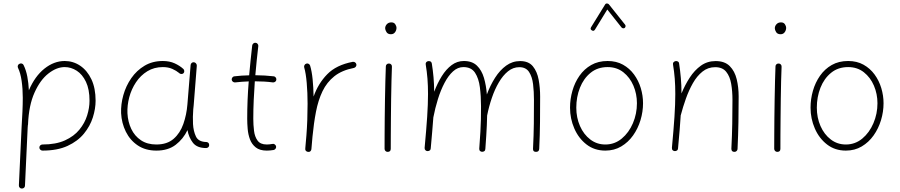

<svg xmlns="http://www.w3.org/2000/svg" viewBox="-20 -858 5187 1107"><path d="M207 -7.3Q207 -15.1 212.4 -20Q217.8 -24.9 225.1 -24.9Q302.2 -24.9 354.5 -48.6Q406.7 -72.3 437.7 -110.4Q468.8 -148.4 482.4 -192.4Q496.1 -236.3 496.1 -277.3Q496.1 -343.3 475.6 -386.2Q455.1 -429.2 422.4 -450.2Q389.6 -471.2 353 -471.2Q306.6 -471.2 259.3 -434.3Q211.9 -397.5 179 -324Q146 -250.5 141.6 -141.1Q141.6 -138.2 140.6 -135.3Q140.1 -127.4 139.6 -122.6L124 212.4Q124 219.7 118.7 224.6Q113.3 229.5 105.5 229Q98.1 229 93.3 223.6Q88.4 218.3 88.9 210.4L104.5 -124.5Q107.4 -171.9 109.4 -214.4Q111.3 -256.8 111.3 -294.4Q111.3 -346.2 104.7 -391.8Q98.1 -437.5 84 -466.3Q80.6 -473.1 83 -480.2Q85.4 -487.3 92.3 -490.2Q99.1 -493.7 106.2 -491.5Q113.3 -489.3 116.2 -482.4Q130.4 -453.6 137.5 -416.3Q144.5 -378.9 146.5 -337.4Q181.2 -418.5 236.3 -462.4Q291.5 -506.3 353 -506.3Q401.9 -506.3 442.4 -479Q482.9 -451.7 507.1 -400.6Q531.2 -349.6 531.2 -277.3Q531.2 -231.4 515.4 -181.2Q499.5 -130.9 463.9 -87.4Q428.2 -43.9 369.6 -16.8Q311 10.3 225.1 10.3Q217.8 10.3 212.4 5.1Q207 0 207 -7.3Z M881.3 -24.9Q943.4 -24.9 981 -57.6Q1018.6 -90.3 1037.1 -143.3Q1055.7 -196.3 1060.5 -255.9L1079.1 -483.9Q1080.1 -490.7 1085.4 -495.4Q1090.8 -500 1098.1 -499Q1105 -498.5 1110.1 -492.4Q1115.2 -486.3 1114.7 -479L1096.7 -251Q1095.7 -238.8 1094.2 -227.1Q1090.8 -184.6 1092.8 -143.1Q1095.2 -101.1 1109.9 -70.6Q1124.5 -40 1170.9 -39.1Q1185.5 -37.1 1186 -22Q1186.5 -14.6 1181.2 -9.5Q1175.8 -4.4 1168.5 -4.4Q1115.7 -4.4 1092 -35.2Q1068.4 -65.9 1061 -107.9Q1036.6 -56.6 992.9 -23.2Q949.2 10.3 881.8 10.3Q818.8 10.3 774.4 -19.5Q730 -49.3 705.6 -98.6Q681.2 -147.9 678.2 -205.6Q676.3 -256.8 691.2 -309.8Q706.1 -362.8 737.1 -407.5Q768.1 -452.1 813.7 -479.2Q859.4 -506.3 918.5 -506.3Q957.5 -506.3 987.3 -492.7Q1017.1 -479 1037.6 -460Q1042.5 -455.1 1042.5 -447.3Q1042.5 -439.5 1037.1 -435.1Q1032.2 -430.7 1024.4 -431.4Q1016.6 -432.1 1012.2 -437.5Q997.1 -450.2 973.6 -460.7Q950.2 -471.2 918.9 -471.2Q868.7 -471.2 829.6 -447.3Q790.5 -423.3 764.2 -383.8Q737.8 -344.2 725.3 -297.4Q712.9 -250.5 714.8 -205.1Q717.3 -155.8 736.8 -114.7Q756.3 -73.7 792.7 -49.3Q829.1 -24.9 881.3 -24.9Z M1573.2 -398.4Q1572.8 -391.1 1566.7 -386.7Q1560.5 -382.3 1553.7 -382.8Q1506.3 -389.2 1449.2 -389.2Q1445.3 -335.4 1442.9 -281.7Q1440.4 -228 1440.4 -173.3Q1440.4 -138.2 1444.6 -104Q1448.7 -69.8 1465.1 -47.4Q1481.4 -24.9 1518.1 -24.9Q1534.2 -24.9 1551.3 -28.3Q1558.1 -29.8 1564.2 -25.4Q1570.3 -21 1571.8 -14.2Q1573.2 -6.8 1568.8 -0.7Q1564.5 5.4 1557.6 6.8Q1537.1 10.3 1518.1 10.3Q1477.5 10.3 1454.6 -8.1Q1431.6 -26.4 1421.1 -54.7Q1410.6 -83 1408 -114.7Q1405.3 -146.5 1405.3 -173.3Q1405.3 -228 1407.5 -281.7Q1409.7 -335.4 1414.1 -388.7Q1373 -387.2 1335.4 -382.8Q1328.6 -382.3 1322.8 -386.7Q1316.9 -391.1 1315.9 -398.4Q1315.4 -405.3 1319.8 -411.4Q1324.2 -417.5 1331.5 -418Q1373 -422.9 1416.5 -423.8Q1420.4 -467.3 1424.8 -510Q1429.2 -552.7 1434.1 -595.7Q1435.1 -603 1440.9 -607.7Q1446.8 -612.3 1453.6 -611.3Q1460.9 -610.8 1465.6 -604.7Q1470.2 -598.6 1469.2 -591.8Q1464.4 -549.8 1460 -508.1Q1455.6 -466.3 1452.1 -424.3Q1508.8 -423.8 1558.1 -418Q1564.9 -417.5 1569.6 -411.4Q1574.2 -405.3 1573.2 -398.4Z M1755.9 17.6Q1752.9 17.1 1750 16.1Q1738.8 10.7 1740.2 0Q1740.2 -0.5 1740.2 -2V-3.4Q1741.7 -22 1743.4 -40.5Q1745.1 -59.1 1746.6 -77.1Q1750 -119.6 1751.7 -166.5Q1753.4 -213.4 1753.4 -259.8Q1753.4 -323.2 1748.5 -379.4Q1743.7 -435.5 1733.9 -469.2Q1731.9 -476.1 1735.6 -482.7Q1739.3 -489.3 1746.1 -491.2Q1752.9 -493.7 1759.5 -490Q1766.1 -486.3 1768.1 -479.5Q1777.8 -447.3 1782.5 -400.6Q1787.1 -354 1788.1 -301.3Q1814.5 -376.5 1866.7 -429.9Q1918.9 -483.4 2013.7 -501.5Q2021 -502.9 2027.1 -498.5Q2033.2 -494.1 2034.7 -487.3Q2036.1 -480 2031.7 -473.9Q2027.3 -467.8 2020.5 -466.3Q1951.7 -453.1 1908 -418.5Q1864.3 -383.8 1839.4 -331.8Q1814.5 -279.8 1801.8 -213.6Q1789.1 -147.5 1781.7 -70.3Q1778.8 -31.7 1775.4 2Q1774.9 4.9 1773.9 7.8Q1768.6 19 1757.8 17.6Q1756.8 17.6 1755.9 17.6Z M2200.7 -694.8Q2200.7 -708 2210.4 -718.5Q2220.2 -729 2236.3 -729Q2252 -729 2259 -718Q2266.1 -707 2266.1 -698.2Q2266.1 -683.6 2257.6 -672.1Q2249 -660.6 2233.9 -660.6Q2215.8 -660.6 2208.3 -673.1Q2200.7 -685.5 2200.7 -694.8ZM2223.1 -491.7Q2230.5 -491.7 2235.4 -486.3Q2240.2 -481 2239.7 -473.1Q2238.3 -439 2237.1 -390.6Q2235.8 -342.3 2235.1 -287.4Q2234.4 -232.4 2233.9 -178Q2233.4 -123.5 2233.2 -77.1Q2232.9 -30.8 2232.9 0Q2232.9 17.6 2214.8 17.6Q2207.5 17.6 2202.4 12.5Q2197.3 7.3 2197.3 0Q2197.3 -30.8 2197.5 -77.1Q2197.8 -123.5 2198.2 -178Q2198.7 -232.4 2199.7 -287.6Q2200.7 -342.8 2201.9 -391.6Q2203.1 -440.4 2204.6 -475.1Q2204.6 -482.4 2210 -487.3Q2215.3 -492.2 2223.1 -491.7Z M2428.2 -5.9Q2438 -110.4 2442.9 -184.3Q2447.8 -258.3 2447.8 -315.9Q2447.8 -363.8 2444.6 -404.3Q2441.4 -444.8 2434.6 -485.8Q2433.1 -494.1 2437.5 -499.3Q2441.9 -504.4 2448.2 -505.4Q2455.1 -506.8 2461.7 -503.7Q2468.3 -500.5 2469.7 -491.7Q2476.1 -452.1 2479.5 -412.8Q2482.9 -373.5 2483.4 -329.1Q2502 -378.4 2527.1 -418.7Q2552.2 -459 2584 -482.7Q2615.7 -506.3 2654.3 -506.3Q2702.1 -506.3 2729.7 -479.7Q2757.3 -453.1 2770.3 -409.2Q2783.2 -365.2 2787.1 -313.5Q2806.6 -366.2 2834.5 -409.9Q2862.3 -453.6 2898.4 -479.7Q2934.6 -505.9 2979 -505.9Q3027.8 -505.9 3052.5 -475.6Q3077.1 -445.3 3085.7 -398.4Q3094.2 -351.6 3094.2 -301.8Q3094.2 -226.6 3093.5 -153.8Q3092.8 -81.1 3088.9 0.5Q3087.9 17.6 3070.3 17.6Q3052.2 17.6 3053.2 -0.5Q3057.1 -77.6 3057.9 -145Q3058.6 -212.4 3058.6 -282.2Q3058.6 -329.6 3053.5 -372.6Q3048.3 -415.5 3030.3 -443.1Q3012.2 -470.7 2974.1 -470.7Q2938.5 -470.7 2908.9 -446.8Q2879.4 -422.9 2856 -382.8Q2832.5 -342.8 2815.7 -293.2Q2798.8 -243.7 2788.6 -191.9Q2788.1 -164.1 2786.9 -137.2Q2785.6 -110.4 2783.7 -77.6Q2781.7 -44.9 2778.3 1Q2777.8 9.8 2772 13.7Q2766.1 17.6 2759.3 17.1Q2752.9 17.1 2747.8 12.5Q2742.7 7.8 2743.2 -1Q2747.6 -60.1 2749.8 -98.6Q2752 -137.2 2752.7 -170.2Q2753.4 -203.1 2753.4 -245.6Q2753.4 -303.2 2746.8 -354.7Q2740.2 -406.2 2718.8 -438.7Q2697.3 -471.2 2651.9 -471.2Q2619.1 -471.2 2592 -446.5Q2564.9 -421.9 2543 -380.1Q2521 -338.4 2504.9 -286.6Q2488.8 -234.9 2478.5 -181.2Q2475.6 -143.1 2471.9 -98.6Q2468.3 -54.2 2463.4 -2Q2462.9 6.3 2456.8 10Q2450.7 13.7 2443.8 13.2Q2437.5 12.7 2432.6 7.8Q2427.7 2.9 2428.2 -5.9Z M3483.4 -506.3Q3533.7 -506.3 3571.8 -485.1Q3609.9 -463.9 3635.7 -428.5Q3661.6 -393.1 3674.6 -349.9Q3687.5 -306.6 3687.5 -262.7Q3687.5 -213.9 3672.9 -165.3Q3658.2 -116.7 3630.1 -77.1Q3602.1 -37.6 3561.8 -13.7Q3521.5 10.3 3470.2 10.3Q3407.2 10.3 3361.6 -25.1Q3315.9 -60.5 3291.3 -117.2Q3266.6 -173.8 3266.6 -237.3Q3266.6 -286.6 3280.3 -334.5Q3293.9 -382.3 3321 -421.1Q3348.1 -460 3388.7 -483.2Q3429.2 -506.3 3483.4 -506.3ZM3483.4 -471.2Q3425.3 -471.2 3385 -438.2Q3344.7 -405.3 3323.7 -352.1Q3302.7 -298.8 3302.7 -237.3Q3302.7 -179.7 3324 -131.3Q3345.2 -83 3383.1 -54Q3420.9 -24.9 3470.2 -24.9Q3523.9 -24.9 3564.9 -59.1Q3606 -93.3 3629.2 -147.7Q3652.3 -202.1 3652.3 -262.7Q3652.3 -316.4 3632.1 -364Q3611.8 -411.6 3574 -441.4Q3536.1 -471.2 3483.4 -471.2ZM3392.1 -683.1Q3381.3 -689.5 3387.7 -700.7L3468.8 -832Q3472.7 -838.4 3479.7 -837.9Q3486.8 -837.4 3490.2 -833.5L3584 -715.8Q3587.4 -711.9 3586.7 -706.3Q3585.9 -700.7 3582 -697.3Q3578.1 -693.8 3572.5 -694.8Q3566.9 -695.8 3563.5 -699.7L3481.4 -803.2L3410.2 -687Q3402.8 -675.8 3392.1 -683.1Z M3854 -5.9Q3863.8 -110.4 3868.7 -184.3Q3873.5 -258.3 3873.5 -315.9Q3873.5 -363.8 3870.4 -404.3Q3867.2 -444.8 3860.4 -485.8Q3858.9 -494.1 3863.3 -499Q3867.7 -503.9 3873.5 -505.4Q3880.4 -507.3 3887.5 -503.9Q3894.5 -500.5 3895.5 -491.7Q3901.9 -449.7 3905.5 -408.4Q3909.2 -367.2 3909.2 -319.3Q3929.2 -368.2 3956.8 -410.6Q3984.4 -453.1 4021.2 -479.5Q4058.1 -505.9 4106 -505.9Q4158.7 -505.9 4187.5 -476.8Q4216.3 -447.8 4227.5 -401.4Q4238.8 -355 4238.8 -301.8Q4238.8 -226.6 4237.5 -153.8Q4236.3 -81.1 4232.4 0.5Q4232.4 6.8 4227.5 12.2Q4222.7 17.6 4214.4 17.6Q4196.8 17.6 4196.8 -0.5Q4200.7 -77.6 4201.9 -145Q4203.1 -212.4 4203.1 -282.2Q4203.1 -331.5 4195.8 -374.5Q4188.5 -417.5 4167 -444.1Q4145.5 -470.7 4103.5 -470.7Q4062 -470.7 4030.3 -445.3Q3998.5 -419.9 3975.1 -378.7Q3951.7 -337.4 3934.6 -289.3Q3917.5 -241.2 3905.8 -196.3Q3905.3 -194.8 3904.8 -193.8Q3902.3 -153.3 3898.4 -105.7Q3894.5 -58.1 3889.2 -2Q3888.7 6.3 3882.6 10Q3876.5 13.7 3869.6 13.2Q3863.3 12.7 3858.4 8.1Q3853.5 3.4 3854 -5.9Z M4447.3 -694.8Q4447.3 -708 4457 -718.5Q4466.8 -729 4482.9 -729Q4498.5 -729 4505.6 -718Q4512.7 -707 4512.7 -698.2Q4512.7 -683.6 4504.2 -672.1Q4495.6 -660.6 4480.5 -660.6Q4462.4 -660.6 4454.8 -673.1Q4447.3 -685.5 4447.3 -694.8ZM4469.7 -491.7Q4477.1 -491.7 4481.9 -486.3Q4486.8 -481 4486.3 -473.1Q4484.9 -439 4483.6 -390.6Q4482.4 -342.3 4481.7 -287.4Q4481 -232.4 4480.5 -178Q4480 -123.5 4479.7 -77.1Q4479.5 -30.8 4479.5 0Q4479.5 17.6 4461.4 17.6Q4454.1 17.6 4449 12.5Q4443.8 7.3 4443.8 0Q4443.8 -30.8 4444.1 -77.1Q4444.3 -123.5 4444.8 -178Q4445.3 -232.4 4446.3 -287.6Q4447.3 -342.8 4448.5 -391.6Q4449.7 -440.4 4451.2 -475.1Q4451.2 -482.4 4456.5 -487.3Q4461.9 -492.2 4469.7 -491.7Z M4870.1 -506.3Q4920.4 -506.3 4958.5 -485.1Q4996.6 -463.9 5022.5 -428.5Q5048.3 -393.1 5061.3 -349.9Q5074.2 -306.6 5074.2 -262.7Q5074.2 -213.9 5059.6 -165.3Q5044.9 -116.7 5016.8 -77.1Q4988.8 -37.6 4948.5 -13.7Q4908.2 10.3 4856.9 10.3Q4793.9 10.3 4748.3 -25.1Q4702.6 -60.5 4678 -117.2Q4653.3 -173.8 4653.3 -237.3Q4653.3 -286.6 4667 -334.5Q4680.7 -382.3 4707.8 -421.1Q4734.9 -460 4775.4 -483.2Q4815.9 -506.3 4870.1 -506.3ZM4870.1 -471.2Q4812 -471.2 4771.7 -438.2Q4731.4 -405.3 4710.4 -352.1Q4689.5 -298.8 4689.5 -237.3Q4689.5 -179.7 4710.7 -131.3Q4731.9 -83 4769.8 -54Q4807.6 -24.9 4856.9 -24.9Q4910.6 -24.9 4951.7 -59.1Q4992.7 -93.3 5015.9 -147.7Q5039.1 -202.1 5039.1 -262.7Q5039.1 -316.4 5018.8 -364Q4998.5 -411.6 4960.7 -441.4Q4922.9 -471.2 4870.1 -471.2Z"/></svg>

Font: Mikhak-DS2-FD ExtraLight
Style: Regular
Weight: 200
Designer: Amin Abedi
Version: Version 3.2